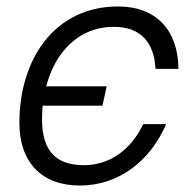

<svg xmlns="http://www.w3.org/2000/svg" viewBox="-20 -562 600 594"><path d="M227 12C344 12 443 -60 494 -178H423C385 -98 319 -51 240 -51C156 -51 110 -92 110 -193C110 -208 111 -222 112 -235H297L310 -295H123C150 -399 222 -479 332 -479C415 -479 457 -431 461 -349H532C531 -469 463 -542 345 -542C150 -542 40 -380 40 -182C40 -61 108 12 227 12Z"/></svg>

Font: Geist Light
Style: Italic
Weight: 300
Italic angle: -12°
Designer: Basement.studio, Andrés Briganti, Mateo Zaragoza
Foundry: Basement.studio, Vercel, Andrés Briganti, Guido Ferreyra, Mateo Zaragoza
Version: Version 1.500